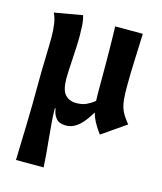

<svg xmlns="http://www.w3.org/2000/svg" viewBox="-111 -594 765 906"><g transform="rotate(15 271.0 -141.0)"><path d="M404 12Q383 -17 371.5 -38.5Q360 -60 354 -83Q344 -66 332 -49Q320 -32 306 -18.5Q292 -5 275 3.5Q258 12 237 12Q204 12 188.5 -7.5Q173 -27 171 -53H167Q167 -22 170 16.5Q173 55 177 94Q181 133 184 169Q187 205 188 230H53Q54 179 55.5 139.5Q57 100 58 57.5Q59 15 60 -39Q61 -93 61 -174Q61 -187 61.5 -214.5Q62 -242 63 -272.5Q64 -303 64.5 -331Q65 -359 65 -374Q65 -407 60.5 -437.5Q56 -468 45 -488L182 -512Q189 -489 190.5 -462Q192 -435 192 -415Q192 -386 190.5 -357Q189 -328 187.5 -300.5Q186 -273 184.5 -248.5Q183 -224 183 -206Q183 -147 203 -125Q223 -103 258 -103Q287 -103 308 -113Q329 -123 346 -137Q345 -155 345 -177.5Q345 -200 345 -229Q345 -275 345 -312Q345 -349 344.5 -381Q344 -413 343.5 -441.5Q343 -470 342 -500H477Q476 -476 475 -446Q474 -416 472.5 -382.5Q471 -349 470 -313.5Q469 -278 469 -245Q469 -206 471 -181.5Q473 -157 479 -138.5Q485 -120 495 -104.5Q505 -89 521 -69Z"/></g></svg>

Font: CantoraOne
Style: Regular
Weight: 400
Designer: Pablo Impallari, Rodrigo Fuenzalida
Foundry: Pablo Impallari
Version: Version 1.001; ttfautohint (v0.8) -G 200 -r 50